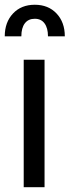

<svg xmlns="http://www.w3.org/2000/svg" viewBox="-27 -776 289 796"><path d="M157.7 0H71.3V-528.3H157.7ZM171.9 -625.5Q171.9 -659.7 157.7 -679Q143.6 -698.2 117.2 -698.2Q90.3 -698.2 75.9 -679.2Q61.5 -660.2 61.5 -625.5H-7.3Q-7.3 -683.6 26.9 -720Q61 -756.3 117.2 -756.3Q173.3 -756.3 207.5 -720Q241.7 -683.6 241.7 -625.5Z"/></svg>

Font: Roboto Condensed
Style: Regular
Weight: 400
Designer: Google
Version: Version 2.001047; 2015